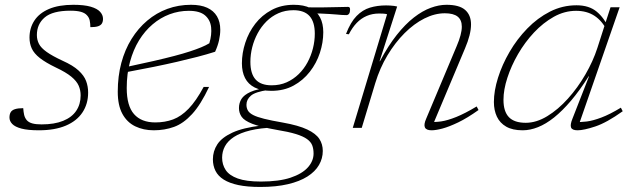

<svg xmlns="http://www.w3.org/2000/svg" viewBox="-20 -520 2580 781"><path d="M74.5 -80Q75.5 -65 78.2 -52.8Q81 -40.5 89 -31Q97 -22 111.5 -18Q126 -14 149 -14Q201.5 -14 237 -28.5Q272.5 -43 290.2 -69.5Q308 -96 308 -132Q308 -153 300 -171.5Q292 -190 270.2 -208Q248.5 -226 207 -245.5Q165.5 -265.5 142 -284Q118.5 -302.5 109.2 -322.8Q100 -343 100 -367Q100 -406 119.8 -436.2Q139.5 -466.5 179.2 -483.5Q219 -500.5 278.5 -500.5Q322 -500.5 348.8 -492.8Q375.5 -485 387.2 -472Q399 -459 399 -443.5Q399 -432 394.5 -424.5Q390 -417 379 -413.2Q368 -409.5 347.5 -409.5Q347.5 -424 345 -436.2Q342.5 -448.5 334 -457.5Q326 -467 309.5 -471.8Q293 -476.5 267 -476.5Q194 -476.5 162 -449.2Q130 -422 130 -377.5Q130 -358 138.5 -341.5Q147 -325 169.8 -308.8Q192.5 -292.5 234.5 -273Q277 -254 299.5 -233.2Q322 -212.5 330.2 -190.5Q338.5 -168.5 338.5 -143.5Q338.5 -97.5 315.5 -62.8Q292.5 -28 247.8 -9Q203 10 138 10Q93 10 67 3Q41 -4 29.8 -15.8Q18.5 -27.5 18.5 -42Q18.5 -55 23.5 -63.5Q28.5 -72 41 -76Q53.5 -80 74.5 -80Z M748 -476Q707.5 -476 670 -462Q632.5 -448 600.8 -421Q569 -394 545.5 -355.8Q522 -317.5 508.8 -268.5Q495.5 -219.5 495.5 -162Q495.5 -89.5 525.2 -55.8Q555 -22 611.5 -22Q651 -22 684 -34.2Q717 -46.5 747.2 -77.8Q777.5 -109 808.5 -166.5H830.5Q796.5 -94 761.2 -55.8Q726 -17.5 687.8 -3.8Q649.5 10 605.5 10Q563.5 10 530 -6.2Q496.5 -22.5 477.8 -57Q459 -91.5 459 -147Q459 -210 473.5 -264Q488 -318 515 -361.5Q542 -405 579 -436.2Q616 -467.5 661 -484Q706 -500.5 757 -500.5Q796.5 -500.5 822.8 -488.5Q849 -476.5 862.5 -453.8Q876 -431 876 -399Q876 -379 871 -356.2Q866 -333.5 855 -309.5Q820.5 -298.5 781.8 -288.5Q743 -278.5 699.8 -268.5Q656.5 -258.5 606 -248.2Q555.5 -238 496.5 -227L496 -248Q557.5 -261 605.2 -272Q653 -283 689.2 -292.5Q725.5 -302 752.2 -310.8Q779 -319.5 798.2 -327.5Q817.5 -335.5 831.5 -344Q842 -379 838.8 -409Q835.5 -439 814 -457.5Q792.5 -476 748 -476Z M1389 -458.5Q1379.5 -458.5 1370 -459.2Q1360.5 -460 1348.5 -461Q1336.5 -462 1321.2 -463Q1306 -464 1286.2 -464.8Q1266.5 -465.5 1240 -466L1208 -491Q1249.5 -489.5 1285.2 -489.8Q1321 -490 1349 -491Q1377 -492 1395.5 -492Q1400 -492 1402 -489.5Q1404 -487 1404 -481.5Q1404 -476 1403 -471.5Q1402 -467 1400 -464.2Q1398 -461.5 1395.2 -460Q1392.5 -458.5 1389 -458.5ZM1085 -173Q1118.5 -173 1146 -185.2Q1173.5 -197.5 1195 -218.5Q1216.5 -239.5 1231 -266.5Q1245.5 -293.5 1253 -323.5Q1260.5 -353.5 1260.5 -383Q1260.5 -431 1239 -454.8Q1217.5 -478.5 1173.5 -478.5Q1140 -478.5 1112.5 -466.2Q1085 -454 1063.8 -432.8Q1042.5 -411.5 1028 -384.5Q1013.5 -357.5 1006 -327.8Q998.5 -298 998.5 -268.5Q998.5 -220 1019.8 -196.5Q1041 -173 1085 -173ZM1175 -500.5Q1216 -500.5 1242.5 -487.2Q1269 -474 1282 -449Q1295 -424 1295 -389Q1295 -347 1281.2 -305Q1267.5 -263 1240.2 -228Q1213 -193 1174 -171.8Q1135 -150.5 1083.5 -150.5Q1043 -150.5 1016.2 -164Q989.5 -177.5 976.8 -202.5Q964 -227.5 964 -262.5Q964 -304 977.8 -346.2Q991.5 -388.5 1018.2 -423.2Q1045 -458 1084.5 -479.2Q1124 -500.5 1175 -500.5ZM1038.5 240.5Q986 240.5 949.5 232.8Q913 225 890 210.5Q867 196 856.5 175Q846 154 846 128Q846 95 864 67.2Q882 39.5 925.2 19.5Q968.5 -0.5 1044 -9.5H1070.5L1098.5 -1.5Q1039 0.5 998 10.5Q957 20.5 931.8 37Q906.5 53.5 895 75Q883.5 96.5 883.5 121.5Q883.5 149.5 898 171.5Q912.5 193.5 947 206Q981.5 218.5 1041.5 218.5Q1114.5 218.5 1161.8 202.8Q1209 187 1232.2 161Q1255.5 135 1255.5 104.5Q1255.5 85.5 1250 71.2Q1244.5 57 1229 45.8Q1213.5 34.5 1183.5 25.2Q1153.5 16 1104.5 8Q1039.5 -3.5 1006.8 -16.2Q974 -29 963 -44.8Q952 -60.5 952 -80.5Q952 -101 962.2 -117.5Q972.5 -134 998.8 -146Q1025 -158 1073 -163.5L1071 -154Q1019 -146.5 1000.8 -131Q982.5 -115.5 982.5 -94Q982.5 -80.5 988.5 -70.2Q994.5 -60 1010 -52Q1025.5 -44 1054.5 -36.8Q1083.5 -29.5 1130 -21.5Q1194.5 -10 1229.8 6.8Q1265 23.5 1279 45Q1293 66.5 1293 94Q1293 124.5 1277.5 151.2Q1262 178 1230.5 198Q1199 218 1151.2 229.2Q1103.5 240.5 1038.5 240.5Z M1399 -380.5 1387.5 -382Q1406 -430 1430.5 -455Q1455 -480 1485 -489Q1515 -498 1550.5 -498Q1558 -498 1566.5 -497.5Q1575 -497 1582.8 -496Q1590.5 -495 1595.5 -493.5L1524 -271H1525.5Q1559 -334 1593.8 -377.8Q1628.5 -421.5 1663.5 -448.8Q1698.5 -476 1732 -488.2Q1765.5 -500.5 1796 -500.5Q1848.5 -500.5 1872.2 -479.5Q1896 -458.5 1896 -420.5Q1896 -400.5 1889.8 -375.8Q1883.5 -351 1871.5 -323L1739 -8L1728.5 -24.5Q1749 -22.5 1774.8 -26.2Q1800.5 -30 1836 -44.2Q1871.5 -58.5 1919 -87L1926.5 -72.5Q1881 -40 1844 -22.2Q1807 -4.5 1780 2.8Q1753 10 1735.5 10Q1714 10 1708.5 -1.5Q1703 -13 1713.5 -37L1837.5 -332Q1848 -356.5 1853.2 -376.2Q1858.5 -396 1858.5 -411.5Q1858.5 -439 1841.5 -452.5Q1824.5 -466 1789.5 -466Q1748.5 -466 1706.2 -444.8Q1664 -423.5 1625.5 -385Q1587 -346.5 1556 -294.8Q1525 -243 1506.5 -182L1451.5 0H1415L1554.5 -462Q1548.5 -464 1539.8 -464.5Q1531 -465 1522.5 -465Q1494.5 -465 1471.8 -455.2Q1449 -445.5 1431 -426.8Q1413 -408 1399 -380.5Z M2308.5 -37 2376 -209.5H2374.5Q2338 -152 2302.8 -110.5Q2267.5 -69 2234 -42.2Q2200.5 -15.5 2168.5 -2.8Q2136.5 10 2106 10Q2065 10 2039.2 -4.8Q2013.5 -19.5 2001.2 -45.5Q1989 -71.5 1989 -105Q1989 -150.5 2005.8 -203.8Q2022.5 -257 2052.8 -309Q2083 -361 2124.8 -404Q2166.5 -447 2217.2 -472.8Q2268 -498.5 2325 -498.5Q2376 -498.5 2407 -472.8Q2438 -447 2456.5 -404.5L2449 -396Q2429 -435.5 2398 -455.8Q2367 -476 2323.5 -476Q2276.5 -476 2233 -451.8Q2189.5 -427.5 2152.2 -387.8Q2115 -348 2087.2 -300Q2059.5 -252 2043.8 -203.5Q2028 -155 2028 -114Q2028 -66.5 2050 -43.5Q2072 -20.5 2118.5 -20.5Q2162 -20.5 2206.2 -47.5Q2250.5 -74.5 2290.2 -118.8Q2330 -163 2361.2 -217Q2392.5 -271 2410 -325L2441 -421.5L2463.5 -490.5H2500.5L2333 -8L2322.5 -24.5Q2342 -22.5 2367 -25.8Q2392 -29 2426 -41.8Q2460 -54.5 2505.5 -82L2513 -67.5Q2448 -21 2401.2 -5.5Q2354.5 10 2329.5 10Q2307.5 10 2303 -1.2Q2298.5 -12.5 2308.5 -37Z"/></svg>

Font: Newsreader 9pt ExtraLight
Style: Italic
Weight: 250
Italic angle: -17°
Designer: Hugues Gentile
Foundry: Production Type
Version: Version 1.003